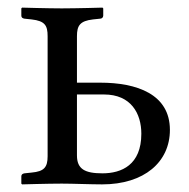

<svg xmlns="http://www.w3.org/2000/svg" viewBox="-20 -482 497 504"><path d="M351 -131C351 -49 299 -27 249 -27C203 -27 182 -38 182 -74V-234H253C324 -234 351 -184 351 -131ZM105 -72C105 -43 96 -32 63 -29L44 -27C39 -26 36 -24 36 -19V0L38 2C38 2 106 0 142 0C172 0 218 2 248 2C359 2 426 -57 426 -141C426 -235 339 -265 243 -265H182V-387C182 -415 190 -427 224 -431L243 -433C247 -433 251 -436 251 -441V-460L249 -462C249 -462 181 -460 142 -460C106 -460 38 -462 38 -462L36 -460V-441C36 -436 39 -434 44 -433L63 -431C98 -427 105 -415 105 -387Z"/></svg>

Font: Linux Libertine O C
Style: Regular
Weight: 400
Designer: Philipp H. Poll
Foundry: Philipp H. Poll
Version: Version 4.0.3